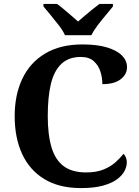

<svg xmlns="http://www.w3.org/2000/svg" viewBox="-20 -951 709 981"><path d="M394 10Q282 10 206.5 -36Q131 -82 93 -164.5Q55 -247 55 -358Q55 -466 94 -548.5Q133 -631 210.5 -677.5Q288 -724 401 -724Q477 -724 527.5 -708.5Q578 -693 603.5 -667Q629 -641 629 -608Q629 -571 596.5 -546Q564 -521 503 -521Q503 -554 493 -585.5Q483 -617 459 -638.5Q435 -660 393 -660Q331 -660 293.5 -624.5Q256 -589 240 -522Q224 -455 224 -358Q224 -262 243.5 -197.5Q263 -133 306 -101.5Q349 -70 420 -70Q472 -70 508 -84.5Q544 -99 569 -121Q594 -143 611 -165Q618 -159 623 -147Q628 -135 628 -122Q628 -101 616.5 -78Q605 -55 578 -35Q551 -15 506 -2.5Q461 10 394 10ZM312 -771Q302 -794 281.5 -820.5Q261 -847 239.5 -873Q218 -899 202 -918V-931H271Q286 -921 305 -904.5Q324 -888 344 -871.5Q364 -855 379 -841Q394 -855 414 -871.5Q434 -888 454 -904.5Q474 -921 488 -931H557V-918Q542 -899 520 -873Q498 -847 478 -820.5Q458 -794 447 -771Z"/></svg>

Font: Noto Serif Hebrew
Style: Bold
Weight: 700
Version: Version 2.003